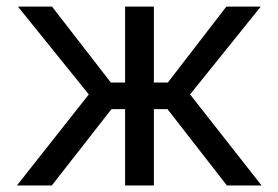

<svg xmlns="http://www.w3.org/2000/svg" viewBox="-20 -566 850 586"><path d="M31.7 0 251 -277.8 34.7 -545.9H138.7L318.4 -314H361.8V-545.9H449.7V-314H492.2L670.9 -545.9H775.9L560.1 -277.8L778.3 0H672.4L491.2 -232.9H449.7V0H361.8V-232.9H320.3L138.2 0Z"/></svg>

Font: Adwaita Sans
Style: Regular
Weight: 400
Designer: Rasmus Andersson
Foundry: rsms
Version: Version 4.001;git-9221beed3